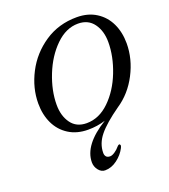

<svg xmlns="http://www.w3.org/2000/svg" viewBox="-167 -783 1045 1187"><g transform="rotate(-20 356.0 -189.0)"><path d="M712 -407Q712 -305 661.5 -207.5Q611 -110 525 -53Q430 14 387 67Q344 120 344 181Q344 196 352 205.5Q360 215 378 215Q391 215 409.5 202.5Q428 190 439 176Q441 173 446 169Q451 165 455 165Q460 165 461 171Q462 171 462 174Q462 180 457 190Q437 229 399 257.5Q361 286 319 286Q294 286 276 263Q258 240 258 212Q258 97 421 -3Q367 14 307 14Q233 14 179.5 -20Q126 -54 98.5 -112Q71 -170 71 -243Q71 -345 121.5 -442.5Q172 -540 264.5 -602Q357 -664 476 -664Q550 -664 603.5 -630Q657 -596 684.5 -538Q712 -480 712 -407ZM608 -453Q608 -526 572.5 -575Q537 -624 470 -624Q391 -624 323 -557.5Q255 -491 215 -390.5Q175 -290 175 -197Q175 -124 210 -75.5Q245 -27 312 -27Q394 -27 462 -93Q530 -159 569 -259Q608 -359 608 -453Z"/></g></svg>

Font: EB Garamond Medium
Style: Italic
Weight: 500
Italic angle: -17.2°
Designer: Georg Duffner and Octavio Pardo
Foundry: Georg Duffner
Version: Version 1.000